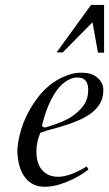

<svg xmlns="http://www.w3.org/2000/svg" viewBox="-20 -728 433 762"><path d="M210.9 -26.4Q257.3 -26.4 324.2 -67.4L331.1 -55.2Q279.8 -15.6 214.8 4.4Q186.5 13.2 157 13.2Q127.4 13.2 106.9 0.7Q86.4 -11.7 73.2 -32.7Q48.8 -72.8 48.8 -136.2Q58.6 -244.6 127 -336.9Q173.3 -399.4 238.3 -425.8Q271.5 -439.5 298.1 -439.5Q324.7 -439.5 339.4 -434.8Q354 -430.2 365.2 -420.9Q390.1 -400.9 390.1 -370.4Q390.1 -339.8 377.2 -317.9Q364.3 -295.9 343.3 -279.8Q322.3 -263.7 295.4 -252Q268.6 -240.2 241 -231.4Q213.4 -222.7 186.8 -215.6Q160.2 -208.5 140.1 -201.2Q124.5 -164.6 124.5 -126.5Q124.5 -58.1 170.9 -34.7Q187.5 -26.4 210.9 -26.4ZM147 -230.5Q147 -222.2 160.2 -222.2Q233.9 -243.7 265.6 -265.9Q297.4 -288.1 313.7 -312.5Q330.1 -336.9 330.1 -371.1Q330.1 -405.8 308.6 -416.5Q301.3 -420.4 285.4 -420.4Q269.5 -420.4 251.5 -410.9Q233.4 -401.4 218.8 -385.5Q204.1 -369.6 192.4 -349.6Q180.7 -329.6 171.9 -308.6Q157.2 -273.4 147 -230.5ZM229 -520H204.6L341.3 -708.5H393.1V-519H368.7L347.2 -639.6Z"/></svg>

Font: Cardo-Italic
Style: Italic
Weight: 400
Italic angle: -12°
Designer: David J. Perry
Foundry: David J. Perry
Version: Version 0.991